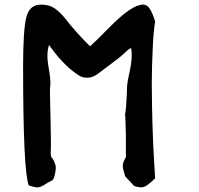

<svg xmlns="http://www.w3.org/2000/svg" viewBox="-20 -812 863 832"><path d="M652.3 -39.1Q633.8 -21.5 622.1 -12.7Q606.4 0 590.8 0Q588.9 0 576.2 -2Q562.5 -4.9 559.6 -7.8Q548.8 -18.6 522.5 -47.9Q518.6 -59.6 513.7 -79.1Q508.8 -97.7 518.6 -118.2Q524.4 -130.9 525.4 -128.9Q525.4 -127 525.4 -162.1Q525.4 -185.5 525.4 -233.4Q525.4 -245.1 523.4 -293.9Q521.5 -341.8 521.5 -319.3Q521.5 -295.9 526.4 -350.6Q530.3 -406.2 530.3 -429.7Q530.3 -452.1 543 -506.8Q554.7 -562.5 548.8 -602.5Q543.9 -605.5 521.5 -584Q499 -562.5 463.9 -537.1Q428.7 -510.7 401.4 -490.2Q373 -470.7 343.8 -476.6Q332 -476.6 305.7 -496.1Q278.3 -515.6 251 -544.9Q233.4 -562.5 217.8 -583Q202.1 -603.5 192.4 -617.2Q179.7 -578.1 190.4 -521.5Q200.2 -463.9 198.2 -445.3Q195.3 -424.8 197.3 -369.1Q199.2 -313.5 199.2 -290Q199.2 -273.4 200.2 -224.6Q201.2 -176.8 200.2 -162.1Q198.2 -132.8 205.1 -127.9Q211.9 -122.1 220.7 -95.7Q223.6 -85.9 218.8 -60.5Q213.9 -35.2 206.1 -30.3Q190.4 -23.4 169.9 -9.8Q153.3 0 142.6 0Q129.9 0 104.5 -8.8Q80.1 -71.3 80.1 -524.4Q80.1 -680.7 93.8 -736.3Q107.4 -792 157.2 -792Q170.9 -792 185.5 -789.1Q220.7 -783.2 263.7 -730.5Q303.7 -677.7 370.1 -611.3Q378.9 -619.1 401.4 -640.6Q422.9 -662.1 457 -696.3Q551.8 -792 599.6 -792Q619.1 -792 631.8 -769.5Q642.6 -751 652.3 -718.8Q644.5 -671.9 641.6 -597.7Q639.6 -559.6 638.7 -521.5Q637.7 -484.4 637.7 -446.3Q637.7 -401.4 638.7 -358.4Q639.6 -315.4 640.6 -276.4Q641.6 -237.3 643.6 -192.4Q646.5 -148.4 648.4 -101.6Q649.4 -76.2 652.3 -39.1Q652.3 -39.1 652.3 -39.1Z"/></svg>

Font: Tolkien Dwarf Runes
Style: Regular
Weight: 400
Version: Regular